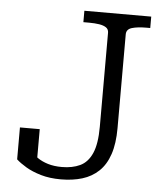

<svg xmlns="http://www.w3.org/2000/svg" viewBox="-52 -757 713 821"><g transform="rotate(5 304.5 -346.5)"><path d="M277 -710H564V-661H547Q510 -661 486 -654Q462 -647 462 -625V-222Q462 -156 446.5 -110Q431 -64 401.5 -36Q372 -8 331 4.5Q290 17 239 17Q191 17 153.5 6Q116 -5 89 -21Q62 -37 46 -52V-189H131V-52Q114 -57 103.5 -64.5Q93 -72 90 -79Q87 -86 90.5 -89.5Q94 -93 104 -92Q116 -78 134.5 -65Q153 -52 179 -44Q205 -36 239 -36Q284 -36 317 -51.5Q350 -67 368 -107.5Q386 -148 386 -222V-625Q386 -640 375 -647.5Q364 -655 345 -658Q326 -661 301 -661H277Z"/></g></svg>

Font: Roboto Serif Light
Style: Regular
Weight: 300
Designer: Greg Gazdowicz
Foundry: Commercial Type
Version: Version 1.008